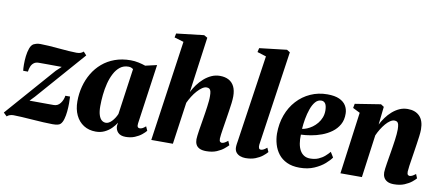

<svg xmlns="http://www.w3.org/2000/svg" viewBox="-94 -1100 3206 1396"><g transform="rotate(10 1509.0 -401.5)"><path d="M335.5 -410Q321.5 -410 304.5 -410Q287.5 -410 269.2 -410.2Q251 -410.5 232.8 -410.5Q214.5 -410.5 197.5 -410.5Q180.5 -410.5 166 -410.5Q143.5 -410.5 129.5 -399.5Q115.5 -388.5 108.5 -370.8Q101.5 -353 99.5 -333.5H64.5Q62 -349.5 61.8 -379Q61.5 -408.5 65.2 -441.2Q69 -474 78.5 -500.2Q88 -526.5 105 -536Q110.5 -539 123.2 -543Q136 -547 153.5 -547Q180 -547 216.5 -544.5Q253 -542 291.8 -538.5Q330.5 -535 365.2 -532.5Q400 -530 422.5 -530Q440.5 -530 452 -534Q463.5 -538 474 -547.5L496.5 -523L181.5 -163L147.5 -127.5Q167 -127.5 187.8 -127.5Q208.5 -127.5 231.2 -127.2Q254 -127 278 -127Q302 -127 327 -127Q356 -127 374.8 -151.5Q393.5 -176 398 -208H432.5Q434 -188.5 434 -159Q434 -129.5 431 -98Q428 -66.5 420.5 -40.5Q413 -14.5 400 -2Q393.5 5 379.5 8.5Q365.5 12 341.5 12Q314 12 274 9.8Q234 7.5 191.5 4.5Q149 1.5 111.8 -0.8Q74.5 -3 51.5 -3Q38.5 -3 25.5 1Q12.5 5 3.5 14L-21.5 -10L297 -374Z M953.5 -102.5Q951 -83.5 956 -76Q961 -68.5 971 -68.5Q979.5 -68.5 990 -73.2Q1000.5 -78 1015 -91L1028.5 -60.5Q1018.5 -47.5 998 -30.8Q977.5 -14 947.8 -1.8Q918 10.5 880.5 10.5Q843 10.5 824.2 -9Q805.5 -28.5 805.5 -57.5L809 -81.5Q796.5 -60.5 775.2 -39Q754 -17.5 725 -3.5Q696 10.5 660 10.5Q608.5 10.5 570.5 -13.8Q532.5 -38 511.8 -81.8Q491 -125.5 491 -183.5Q491 -240.5 505 -293.8Q519 -347 546 -392.5Q573 -438 613 -472.2Q653 -506.5 705.5 -525.5Q758 -544.5 821.5 -544.5Q851.5 -544.5 880.5 -538.2Q909.5 -532 931.5 -524L1016 -543.5ZM849 -484.5Q843.5 -488.5 834.8 -492.2Q826 -496 813.5 -496Q778 -496 752.2 -476Q726.5 -456 708.8 -422.2Q691 -388.5 680.5 -347Q670 -305.5 665.5 -261.5Q661 -217.5 661 -178Q661 -138 669 -113Q677 -88 690.5 -76.8Q704 -65.5 721.5 -65.5Q732.5 -65.5 743.5 -71.5Q754.5 -77.5 765 -88.5Q775.5 -99.5 784.8 -113.8Q794 -128 801 -144.5Z M1475.5 11Q1445 11 1426.2 1.8Q1407.5 -7.5 1399.5 -24Q1391.5 -40.5 1391.5 -62Q1391.5 -72.5 1393.8 -90Q1396 -107.5 1399.2 -129.2Q1402.5 -151 1406.5 -173.8Q1410.5 -196.5 1413.5 -216.5Q1417 -238.5 1420.8 -262Q1424.5 -285.5 1427.5 -308.2Q1430.5 -331 1432.5 -351.2Q1434.5 -371.5 1434 -387.5Q1434 -409.5 1430.8 -422.2Q1427.5 -435 1420 -440.5Q1412.5 -446 1399.5 -446Q1384 -446 1366.5 -434Q1349 -422 1331.5 -402.5Q1314 -383 1298.8 -358.8Q1283.5 -334.5 1272.5 -310L1228.5 0H1069L1175.5 -743L1106.5 -763.5L1112.5 -793.5L1315.5 -817L1341 -802.5L1284.5 -391.5Q1298.5 -420 1318.5 -447.2Q1338.5 -474.5 1363.8 -496.8Q1389 -519 1418.2 -532.2Q1447.5 -545.5 1480.5 -545.5Q1518.5 -545.5 1545.5 -531Q1572.5 -516.5 1586.8 -487.5Q1601 -458.5 1601 -415.5Q1601 -394.5 1597.5 -365.2Q1594 -336 1589 -305Q1584 -274 1580 -247Q1577 -228.5 1573.8 -207.8Q1570.5 -187 1567.2 -166.5Q1564 -146 1561.5 -128Q1559 -110 1558.5 -97Q1558.5 -79 1564.5 -73.8Q1570.5 -68.5 1577 -68.5Q1585.5 -68.5 1595.8 -73.5Q1606 -78.5 1621.5 -91L1634.5 -60.5Q1626 -51 1605.5 -33.8Q1585 -16.5 1552.8 -2.8Q1520.5 11 1475.5 11Z M1848.5 -102.5Q1847 -85 1851.2 -76.8Q1855.5 -68.5 1865.5 -68.5Q1873.5 -68.5 1883.5 -73Q1893.5 -77.5 1910 -91L1923 -61Q1910.5 -46 1889.5 -29.5Q1868.5 -13 1837.8 -1Q1807 11 1765 11Q1745 11 1726.5 4.2Q1708 -2.5 1696.2 -17.2Q1684.5 -32 1684.5 -56Q1684.5 -61.5 1685.2 -69Q1686 -76.5 1687.2 -84.5Q1688.5 -92.5 1689.5 -98.5L1784.5 -743L1718.5 -763.5L1725.5 -793.5L1927 -817L1950.5 -802.5Z M2393 -103.5Q2379.5 -83 2349 -56Q2318.5 -29 2272 -8.8Q2225.5 11.5 2164.5 11.5Q2109.5 11.5 2070.8 -6.8Q2032 -25 2008 -56Q1984 -87 1972.8 -125.5Q1961.5 -164 1961 -204Q1961 -279 1984.2 -342Q2007.5 -405 2049.8 -451.2Q2092 -497.5 2149.2 -523.2Q2206.5 -549 2273.5 -549Q2328 -549 2361.5 -533.8Q2395 -518.5 2411 -492.5Q2427 -466.5 2427.5 -434Q2428.5 -387 2409 -352.5Q2389.5 -318 2357 -294.2Q2324.5 -270.5 2285.5 -256Q2246.5 -241.5 2206.5 -234.8Q2166.5 -228 2133.5 -227Q2132 -191 2137 -161.5Q2142 -132 2153.8 -111.2Q2165.5 -90.5 2184.2 -79Q2203 -67.5 2229 -67.5Q2264 -67.5 2290.5 -79Q2317 -90.5 2336.5 -107.8Q2356 -125 2369.5 -141.5ZM2238 -496.5Q2212 -496.5 2193.5 -474.8Q2175 -453 2162.8 -418.2Q2150.5 -383.5 2143.5 -344Q2136.5 -304.5 2134.5 -269.5Q2150.5 -271.5 2170 -279.5Q2189.5 -287.5 2208.8 -301.2Q2228 -315 2244 -334.5Q2260 -354 2269.5 -378.5Q2279 -403 2278.5 -432.5Q2277.5 -467 2266.8 -481.8Q2256 -496.5 2238 -496.5Z M2677.5 -397.5Q2691.5 -425 2710.5 -451.2Q2729.5 -477.5 2753.8 -498.8Q2778 -520 2806.2 -532.8Q2834.5 -545.5 2867 -545.5Q2923.5 -545.5 2955.2 -512.8Q2987 -480 2987 -415.5Q2987 -394.5 2983.2 -365.2Q2979.5 -336 2974.8 -305Q2970 -274 2966 -247Q2962.5 -222 2957.8 -194Q2953 -166 2949.5 -140.2Q2946 -114.5 2945 -97Q2945 -79 2951 -73.8Q2957 -68.5 2963.5 -68.5Q2972 -68.5 2982.5 -73.5Q2993 -78.5 3008 -90.5L3020.5 -60.5Q3012.5 -50.5 2992 -33.5Q2971.5 -16.5 2939 -2.8Q2906.5 11 2861.5 11Q2831 11 2812.5 1Q2794 -9 2785.8 -25.5Q2777.5 -42 2777.5 -62Q2777.5 -72.5 2779.8 -90Q2782 -107.5 2785.5 -129.2Q2789 -151 2792.8 -173.8Q2796.5 -196.5 2800 -216.5Q2803.5 -238.5 2807.2 -262Q2811 -285.5 2814 -308.2Q2817 -331 2818.8 -351.2Q2820.5 -371.5 2820.5 -387.5Q2820 -409.5 2817 -422.2Q2814 -435 2806.5 -440.5Q2799 -446 2786.5 -446Q2771.5 -446 2754.8 -434.8Q2738 -423.5 2722 -404.8Q2706 -386 2691.8 -362.8Q2677.5 -339.5 2667 -315.5L2624 0H2465.5L2527 -457.5L2474 -484L2480 -515.5L2669 -545.5L2692 -530.5Z"/></g></svg>

Font: Merriweather 72pt Black
Style: Italic
Weight: 900
Italic angle: -7.8°
Version: Version 2.101